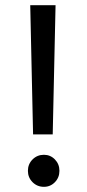

<svg xmlns="http://www.w3.org/2000/svg" viewBox="-20 -717 338 743"><path d="M195 -697 184 -197H108L97 -697ZM88 -56Q88 -82 106 -100Q124 -118 150 -118Q175 -118 192.5 -100Q210 -82 210 -56Q210 -30 192.5 -12Q175 6 150 6Q124 6 106 -12Q88 -30 88 -56Z"/></svg>

Font: Poppins A&M
Style: Regular-A&M
Weight: 400
Designer: Ninad Kale (Devanagari), Jonny Pinhorn (Latin)
Foundry: Indian Type Foundry
Version: 4.004